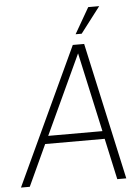

<svg xmlns="http://www.w3.org/2000/svg" viewBox="-59 -931 711 977"><g transform="rotate(-5 296.5 -442.5)"><path d="M429 -885H485L384 -753H353ZM8 0 334 -700H392L546 0H500L454 -210H150L53 0ZM169 -250H446L357 -655Z"/></g></svg>

Font: Haskoy ExtraLight
Style: Italic
Weight: 200
Designer: Ertekin Erdin
Foundry: Ertekin Erdin
Version: Version 2.000; ttfautohint (v1.8.4.7-5d5b)